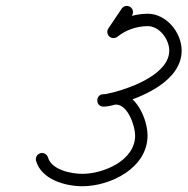

<svg xmlns="http://www.w3.org/2000/svg" viewBox="-20 -610 635 650"><path d="M421 -586.4C411.4 -592.9 398.3 -590.3 391.9 -580.7C376.9 -558.4 361.9 -536 346.9 -513.7C340.4 -504.1 343 -491 352.6 -484.6C362.2 -478.1 375.3 -480.7 381.7 -490.3C381.7 -490.3 381.7 -490.3 381.7 -490.3C396.7 -512.6 411.7 -535 426.7 -557.3C433.2 -566.9 430.6 -580 421 -586.4ZM377.3 -485.5C377.3 -485.5 377.3 -485.5 377.3 -485.5C406.8 -508.9 440.9 -520.7 478.6 -521.5C519.4 -522.5 553 -477 553 -438.7C553 -360.9 428.4 -314.3 367 -298.3C355.8 -295.4 341.9 -291 330.3 -291C316.3 -291 309.3 -280.4 309.3 -269.9C309.4 -259.4 316.4 -248.9 330.3 -249C344.5 -249 359.5 -256 372.3 -256C413.4 -256 437.5 -182.6 437.5 -151C437.5 -66.4 330.1 -21.5 259 -21.5C221.6 -21.5 155 -34.3 142.5 -76.9C139.2 -88 127.5 -94.4 116.4 -91.2C105.3 -87.9 98.9 -76.2 102.2 -65.1C102.2 -65.1 102.2 -65.1 102.2 -65.1C120.7 -2 200.9 20.5 259 20.5C354.5 20.5 479.5 -41.6 479.5 -151C479.5 -207.6 439.7 -298 372.3 -298C358.1 -298 344.4 -291 330.2 -291C316.2 -290.9 309.3 -280.4 309.3 -269.9C309.3 -259.4 316.3 -249 330.3 -249C345.8 -249 362.7 -253.8 377.6 -257.7C460.9 -279.4 595 -336 595 -438.7C595 -500.6 542.2 -565 477.6 -563.5C430.9 -562.4 387.9 -547.5 351.3 -518.5C342.2 -511.3 340.6 -498.1 347.8 -489C355 -479.9 368.2 -478.3 377.3 -485.5Z"/></svg>

Font: FRB American Cursive Guidelines Medium
Style: Italic
Weight: 500
Italic angle: -25°
Version: Version 2.0;Modular Font Editor K font №1